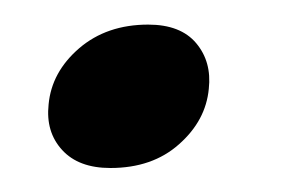

<svg xmlns="http://www.w3.org/2000/svg" viewBox="-20 -132 255 160"><path d="M72 8Q45.5 8 31.8 -7Q18 -22 20.5 -45Q23 -72 46 -91.8Q69 -111.5 103.5 -111.5Q130.5 -111.5 143.5 -96Q156.5 -80.5 154 -58Q151.5 -31.5 129.2 -11.8Q107 8 72 8Z"/></svg>

Font: Fraunces 72pt S000
Style: Italic
Weight: 400
Italic angle: -16°
Version: Version 1.000; ttfautohint (v1.8.3)